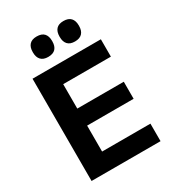

<svg xmlns="http://www.w3.org/2000/svg" viewBox="-198 -932 934 1039"><g transform="rotate(-30 269.0 -413.0)"><path d="M63.5 0V-639H192.5V0ZM102 0V-109.5H494.5V0ZM138.5 -271.5V-378H483V-271.5ZM101.5 -530.5V-639H490.5V-530.5ZM196.5 -698.5Q166.5 -698.5 151.5 -714.8Q136.5 -731 136.5 -760.5V-764Q136.5 -793.5 151.5 -809.8Q166.5 -826 196.5 -826Q228 -826 242.8 -809.8Q257.5 -793.5 257.5 -764V-760.5Q257.5 -731 242.8 -714.8Q228 -698.5 196.5 -698.5ZM364 -698.5Q333.5 -698.5 318.8 -714.8Q304 -731 304 -760.5V-764Q304 -793.5 318.8 -809.8Q333.5 -826 364 -826Q394.5 -826 409.5 -809.8Q424.5 -793.5 424.5 -764V-760.5Q424.5 -731 409.5 -714.8Q394.5 -698.5 364 -698.5Z"/></g></svg>

Font: Anek Gujarati Medium SemiBold
Style: Regular
Weight: 600
Version: Version 1.003